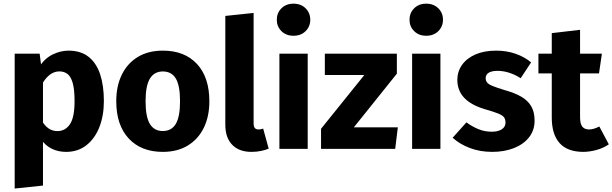

<svg xmlns="http://www.w3.org/2000/svg" viewBox="-20 -831 3419 1072"><path d="M361.9 -548.3Q430.7 -548.3 474.3 -514Q517.9 -479.7 539 -416.5Q560 -353.2 560 -267.1Q560 -185.2 534.7 -120.9Q509.3 -56.5 462 -19.8Q414.8 17 349.3 17Q305.4 17 270.1 -0.1Q234.8 -17.2 209.4 -52.3L209.1 -164.4Q227.3 -131.2 249.5 -115.1Q271.7 -99.1 300.5 -99.1Q344.8 -99.1 370.5 -137.5Q396.3 -175.9 396.3 -265.2Q396.3 -331.8 385.9 -367.8Q375.5 -403.9 356.7 -418.2Q337.8 -432.4 311.5 -432.4Q280.5 -432.4 254.4 -410.8Q228.3 -389.2 210.1 -351.7L197.2 -455.6Q230.5 -506.1 274.8 -527.2Q319.1 -548.3 361.9 -548.3ZM62 -531.4H201.4L211 -455.8L220 -386.3V205.1L62 221.7Z M889.4 -548.3Q1010.5 -548.3 1079.7 -474Q1148.9 -399.6 1148.9 -265.2Q1148.9 -180.5 1117.7 -117.1Q1086.4 -53.6 1028.3 -18.3Q970.2 17 889 17Q768.3 17 698.7 -57.7Q629.1 -132.4 629.1 -266.1Q629.1 -351.2 660.5 -414.8Q691.9 -478.3 750 -513.3Q808.2 -548.3 889.4 -548.3ZM889.4 -432Q841.4 -432 817.1 -392.3Q792.8 -352.7 792.8 -266.1Q792.8 -178.1 817 -138.7Q841.1 -99.4 889 -99.4Q937.6 -99.4 961.4 -139.2Q985.2 -179.1 985.2 -265.2Q985.2 -353.9 961.4 -393Q937.6 -432 889.4 -432Z M1384.1 17Q1314.8 17 1276.4 -22.7Q1238 -62.3 1238 -135.1V-742.1L1396 -758.7V-140.9Q1396 -124.8 1402.6 -116.5Q1409.1 -108.2 1423.4 -108.2Q1431.5 -108.2 1437.8 -109.7Q1444.2 -111.2 1449.3 -113L1480.2 -1Q1462.7 6.4 1437.7 11.7Q1412.8 17 1384.1 17Z M1540 -531.4H1698V0H1540ZM1618.6 -810.5Q1660.1 -810.5 1686.2 -784.7Q1712.3 -758.9 1712.3 -720.7Q1712.3 -682.9 1686.2 -657.1Q1660.1 -631.3 1618.6 -631.3Q1577.5 -631.3 1551.5 -657.1Q1525.4 -682.9 1525.4 -720.7Q1525.4 -758.9 1551.5 -784.7Q1577.5 -810.5 1618.6 -810.5Z M1793.7 -531.4H2195.8V-419.6L1955.6 -120H2201.2L2186.5 0H1772.5V-112L2014.2 -412.3H1793.7Z M2281 -531.4H2439V0H2281ZM2359.6 -810.5Q2401.1 -810.5 2427.2 -784.7Q2453.3 -758.9 2453.3 -720.7Q2453.3 -682.9 2427.2 -657.1Q2401.1 -631.3 2359.6 -631.3Q2318.5 -631.3 2292.5 -657.1Q2266.4 -682.9 2266.4 -720.7Q2266.4 -758.9 2292.5 -784.7Q2318.5 -810.5 2359.6 -810.5Z M2750.2 -548.3Q2808.1 -548.3 2858.2 -531Q2908.4 -513.6 2945.4 -482.7L2887.1 -394.2Q2856.5 -414.1 2823.3 -424.8Q2790.2 -435.5 2756.3 -435.5Q2735 -435.5 2720.5 -430.4Q2706 -425.3 2698.8 -416.1Q2691.7 -406.8 2691.7 -394.5Q2691.7 -381 2699.1 -371Q2706.5 -360.9 2730.2 -351Q2754 -341.1 2801 -326.9Q2853.8 -312.3 2890.4 -291.2Q2926.9 -270.1 2945.8 -238Q2964.8 -205.8 2964.8 -158Q2964.8 -103 2933.4 -63.7Q2902 -24.5 2848.6 -3.8Q2795.2 17 2728.7 17Q2659.9 17 2603 -4.7Q2546.1 -26.4 2507.3 -62L2584.3 -147.9Q2614.5 -125.1 2650 -110.4Q2685.6 -95.6 2724.9 -95.6Q2760.7 -95.6 2781.5 -109Q2802.4 -122.4 2802.4 -146.4Q2802.4 -164.3 2794.4 -175.7Q2786.4 -187.1 2762.1 -196.9Q2737.8 -206.8 2689.9 -220.5Q2611.2 -243.5 2572.3 -284.4Q2533.4 -325.3 2533.4 -385.9Q2533.4 -431.6 2559.7 -468.7Q2585.9 -505.7 2634.5 -527Q2683.1 -548.3 2750.2 -548.3Z M3060.7 -646 3218.7 -664.5V-177.5Q3218.7 -139.4 3231.3 -123.8Q3244 -108.2 3268.6 -108.2Q3281.9 -108.2 3296.4 -112.5Q3310.9 -116.7 3326.2 -124.8L3379.2 -25.2Q3348.9 -4.1 3310.2 6.4Q3271.6 17 3235.1 17Q3147.5 16.4 3104.1 -32.4Q3060.7 -81.2 3060.7 -174.7ZM2986.2 -531.4H3340.6L3324.4 -421.1H2986.2Z"/></svg>

Font: Fira Sans Variable
Style: Regular
Weight: 400
Designer: Carrois Corporate & Edenspiekermann AG
Foundry: Carrois Corporate GbR & Edenspiekermann AG
Version: Version 4.202